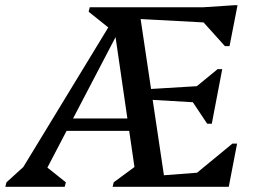

<svg xmlns="http://www.w3.org/2000/svg" viewBox="-74 -718 987 738"><path d="M-53.5 0 -49.2 -17.1 49.5 -106.9 -16.6 -23.1 389.3 -690H459.8L562.7 0H358.8L363.2 -17.3L469.7 -95.9L448.9 -34.2L365.6 -606.5H386.5L82.7 -25.1L81.6 -95L179.1 -17.3L174.7 0ZM149.4 -215 160.4 -262.7H497.4L486.4 -215ZM442.6 0 452.6 -36.4 775.5 -61.2 761.3 0ZM657.5 0 667.5 -41 819.3 -166H837.3L805.3 0ZM709.3 -322.6 466.8 -336.8 475.8 -374.2 725 -389.3ZM351.7 -604.9 266.8 -672.9 270.9 -690H401.4V-604.9ZM722.3 -242.5 659.3 -337 668.3 -375 762.4 -452.2H780.2L740.1 -242.5ZM808.2 -626.5 428.7 -646.8 438.7 -690H823.3ZM790.5 -540.8 695.7 -646 705.7 -690 826.6 -698H839L808.3 -540.8Z"/></svg>

Font: Platypi Light
Style: Italic
Weight: 300
Italic angle: -13°
Designer: David Sargent
Foundry: Bolt Cutter Type
Version: Version 1.200